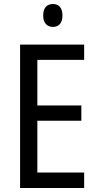

<svg xmlns="http://www.w3.org/2000/svg" viewBox="-20 -936 488 956"><path d="M244 -916C213 -916 195 -897 195 -858C195 -822 214 -802 244 -802C273 -802 291 -822 291 -858C291 -896 274 -916 244 -916ZM399 0V-77H166V-335H385V-411H166V-638H399V-714H80V0Z"/></svg>

Font: Noto Sans Lao UI Cond
Style: Regular
Weight: 400
Width: 3
Designer: Monotype Design Team
Foundry: Monotype Imaging Inc.
Version: Version 2.000